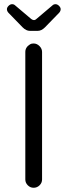

<svg xmlns="http://www.w3.org/2000/svg" viewBox="-20 -887 318 907"><path d="M121.1 -741.2H158.2Q175.8 -741.2 192.4 -757.8L259.8 -827.1Q266.6 -835 266.6 -843.8Q266.6 -851.6 258.8 -859.4Q251 -867.2 242.2 -867.2Q233.4 -867.2 227.5 -861.3L151.4 -796.9Q146.5 -792 140.6 -792Q134.8 -792 127.9 -796.9L51.8 -861.3Q45.9 -867.2 37.1 -867.2Q28.3 -867.2 20.5 -859.4Q12.7 -851.6 12.7 -843.8Q12.7 -835 19.5 -827.1L86.9 -757.8Q103.5 -741.2 121.1 -741.2ZM178.7 -39.1V-641.6Q178.7 -657.2 166.5 -669.4Q154.3 -681.6 138.7 -681.6Q127.9 -681.6 122.1 -677.7Q99.6 -664.1 99.6 -641.6V-39.1Q99.6 -23.4 111.3 -11.7Q123 0 138.7 0Q155.3 0 167 -11.7Q178.7 -23.4 178.7 -39.1Z"/></svg>

Font: FakePearl
Style: Light
Weight: 350
Version: Version 1.2